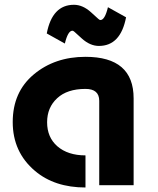

<svg xmlns="http://www.w3.org/2000/svg" viewBox="-20 -789 672 818"><path d="M439.9 -758.3 517.1 -715.3Q493.7 -593.3 401.4 -593.3Q363.8 -593.3 328.6 -625L297.4 -653.3Q292 -658.2 288.6 -658.2Q269.5 -658.2 256.3 -603.5L179.2 -646.5Q202.6 -768.6 294.9 -768.6Q332.5 -768.6 367.7 -736.8L398.9 -708.5Q404.3 -703.6 407.7 -703.6Q426.8 -703.6 439.9 -758.3ZM549.3 0H402.8V-359.4Q402.8 -410.2 344.2 -410.2Q266.1 -410.2 223.6 -370.6Q180.7 -331.1 180.7 -268.1Q180.7 -204.1 224.1 -166Q269 -127 344.2 -127V9.8Q212.4 9.8 128.9 -61Q34.2 -141.1 34.2 -269Q34.2 -397 123.8 -471.9Q213.4 -546.9 344.2 -546.9Q549.3 -546.9 549.3 -370.1Z"/></svg>

Font: Newest Shape
Style: Bold
Weight: 700
Designer: Wojciech Kalinowski "wmk69" (wmk69@o2.pl)
Foundry: Wojciech Kalinowski "wmk69" (wmk69@o2.pl)
Version: Version 1.0.0; 2022-02-24